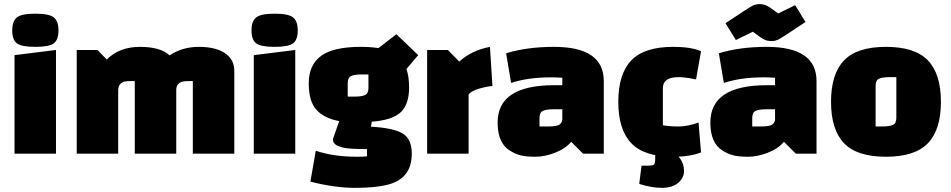

<svg xmlns="http://www.w3.org/2000/svg" viewBox="-20 -741 4588 926"><path d="M50 0V-475L250 -500V0ZM61.5 -532Q39 -549 39 -594Q39 -639 61.5 -657Q84 -675 150.5 -675Q217 -675 239.5 -657Q262 -639 262 -594Q262 -549 239.5 -532Q217 -515 150.5 -515Q84 -515 61.5 -532Z M630 -350H616Q593 -350 581.5 -348Q570 -346 560 -335.5Q550 -325 550 -304V0H350V-500H450L495 -454Q556 -515 655 -515Q754 -515 798 -474Q859 -515 939.5 -515Q1020 -515 1065 -484.5Q1110 -454 1110 -400V0H910V-350H896Q875 -350 863 -348Q851 -346 841 -337Q831 -328 830 -310V0H630Z M1204 0V-475L1404 -500V0ZM1215.5 -532Q1193 -549 1193 -594Q1193 -639 1215.5 -657Q1238 -675 1304.5 -675Q1371 -675 1393.5 -657Q1416 -639 1416 -594Q1416 -549 1393.5 -532Q1371 -515 1304.5 -515Q1238 -515 1215.5 -532Z M1477 135 1503 -14Q1588 15 1702 15Q1736 15 1750 13V-22Q1661 -22 1633.5 -29.5Q1606 -37 1597.5 -44.5Q1589 -52 1587.5 -57Q1586 -62 1586 -71L1616 -157Q1544 -170 1506.5 -211Q1469 -252 1469 -339.5Q1469 -427 1528 -471Q1587 -515 1720 -515Q1768 -515 1805 -509L1892 -576L1997 -475L1940 -408Q1953 -373 1953 -318Q1953 -239 1913.5 -200.5Q1874 -162 1773 -154L1769 -130Q1877 -124 1921.5 -97.5Q1966 -71 1966 0Q1966 121 1849 150Q1791 165 1692.5 165Q1594 165 1477 135ZM1657 -340V-275H1688Q1724 -275 1740.5 -282.5Q1757 -290 1757 -317V-382H1726Q1690 -382 1673.5 -374.5Q1657 -367 1657 -340Z M2040 -500H2140L2195 -444Q2254 -498 2343 -515L2355 -326Q2331 -325 2292.5 -314Q2254 -303 2240 -286V0H2040Z M2652 -515Q2892 -515 2892 -350V0H2792L2735 -57Q2706 -23 2656 -4Q2606 15 2561.5 15Q2517 15 2490 8Q2463 1 2437 -16Q2380 -52 2380 -150Q2380 -330 2652 -330H2692V-366Q2660 -368 2639 -368Q2526 -368 2445 -341L2421 -484Q2521 -515 2652 -515ZM2582 -172V-131H2623Q2667 -131 2679.5 -141Q2692 -151 2692 -167V-214H2651Q2615 -214 2598.5 -206.5Q2582 -199 2582 -172Z M3349 -150 3361 -6Q3309 15 3227 15Q3087 15 3024.5 -50.5Q2962 -116 2962 -250Q2962 -384 3024.5 -449.5Q3087 -515 3227 -515Q3314 -515 3361 -494L3337 -358Q3284 -369 3253 -369Q3177 -369 3177 -316V-137Q3206 -131 3251.5 -131Q3297 -131 3349 -150ZM3140 26V-21H3201Q3237 -8 3258 20.5Q3279 49 3279 83Q3279 117 3250.5 141Q3222 165 3172.5 165Q3123 165 3063 146L3074 58H3107Q3128 58 3134 52.5Q3140 47 3140 26Z M3678 -515Q3918 -515 3918 -350V0H3818L3761 -57Q3732 -23 3682 -4Q3632 15 3587.5 15Q3543 15 3516 8Q3489 1 3463 -16Q3406 -52 3406 -150Q3406 -330 3678 -330H3718V-366Q3686 -368 3665 -368Q3552 -368 3471 -341L3447 -484Q3547 -515 3678 -515ZM3608 -172V-131H3649Q3693 -131 3705.5 -141Q3718 -151 3718 -167V-214H3677Q3641 -214 3624.5 -206.5Q3608 -199 3608 -172ZM3815 -716 3865 -635Q3746 -555 3731.5 -549Q3717 -543 3703 -543Q3689 -543 3680.5 -545Q3672 -547 3662 -552.5Q3652 -558 3646.5 -562Q3641 -566 3628.5 -575Q3616 -584 3611 -588L3529 -548L3479 -629Q3598 -709 3612.5 -715Q3627 -721 3641 -721Q3655 -721 3663.5 -719Q3672 -717 3682 -711.5Q3692 -706 3697.5 -702Q3703 -698 3715.5 -689Q3728 -680 3733 -676Z M4050.5 -50.5Q3988 -116 3988 -250Q3988 -384 4050.5 -449.5Q4113 -515 4253 -515Q4393 -515 4455.5 -449.5Q4518 -384 4518 -250Q4518 -116 4455.5 -50.5Q4393 15 4253 15Q4113 15 4050.5 -50.5ZM4203 -327V-131H4234Q4270 -131 4286.5 -138.5Q4303 -146 4303 -173V-369H4272Q4236 -369 4219.5 -361.5Q4203 -354 4203 -327Z"/></svg>

Font: Myanmar Thuriya
Style: Regular
Weight: 400
Designer: Danh Hong
Foundry: Google Inc.
Version: Version 2.00 November 23, 2015